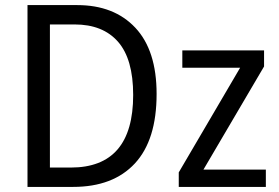

<svg xmlns="http://www.w3.org/2000/svg" viewBox="-20 -734 1097 754"><path d="M595 -365Q595 -184 509.5 -92Q424 0 267 0H88V-714H283Q428 -714 511.5 -625Q595 -536 595 -365ZM503 -361Q503 -502 443.5 -570Q384 -638 273 -638H176V-76H258Q503 -76 503 -361ZM1024 0H682V-57L923 -468H696V-536H1017V-473L779 -68H1024Z"/></svg>

Font: Noto Sans SemiCondensed
Style: Regular
Weight: 400
Width: 4
Designer: Monotype Design Team
Foundry: Monotype Imaging Inc.
Version: Version 2.013; ttfautohint (v1.8.4.7-5d5b)